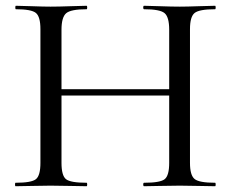

<svg xmlns="http://www.w3.org/2000/svg" viewBox="-20 -645 800 665"><path d="M725 -12Q727 -12 727 -6Q727 0 725 0Q710 0 668.5 -1Q627 -2 603 -2Q574 -2 533 -1Q492 0 479 0Q476 0 476 -6Q476 -12 479 -12Q535 -12 550.5 -24.5Q566 -37 566 -81V-314H193V-81Q193 -37 208.5 -24.5Q224 -12 280 -12Q282 -12 282 -6Q282 0 280 0Q265 0 224 -1Q183 -2 155 -2Q131 -2 90 -1Q49 0 34 0Q32 0 32 -6Q32 -12 34 -12Q89 -12 104.5 -24.5Q120 -37 120 -81V-544Q120 -587 104.5 -600Q89 -613 35 -613Q33 -613 33 -619Q33 -625 35 -625Q50 -625 90.5 -623.5Q131 -622 155 -622Q183 -622 224.5 -623.5Q266 -625 280 -625Q282 -625 282 -619Q282 -613 280 -613Q225 -613 209 -599Q193 -585 193 -542V-336H566V-542Q566 -586 550 -599.5Q534 -613 479 -613Q476 -613 476 -619Q476 -625 479 -625Q492 -625 533 -623.5Q574 -622 603 -622Q627 -622 668.5 -623.5Q710 -625 725 -625Q727 -625 727 -619Q727 -613 725 -613Q670 -613 654 -600Q638 -587 638 -544V-81Q638 -38 654 -25Q670 -12 725 -12Z"/></svg>

Font: Cormorant Garamond Book
Style: Regular
Weight: 500
Designer: Christian Thalmann (Catharsis Fonts)
Version: Version 1.000;PS 002.000;hotconv 1.0.88;makeotf.lib2.5.64775